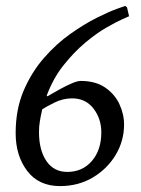

<svg xmlns="http://www.w3.org/2000/svg" viewBox="-20 -618 477 650"><path d="M417 -563Q417 -563 395.5 -553.5Q374 -544 340 -524.5Q306 -505 268 -473Q230 -441 195 -397Q160 -353 138 -294L141 -292Q141 -292 154.5 -300Q168 -308 186.5 -318Q205 -328 223.5 -336Q242 -344 253 -344Q303 -344 335.5 -322Q368 -300 384 -266Q400 -232 400 -196Q400 -141 371.5 -93.5Q343 -46 294 -17Q245 12 183 12Q111 12 72 -39.5Q33 -91 33 -167Q33 -248 60 -311Q87 -374 129 -422Q171 -470 218.5 -503.5Q266 -537 308 -558Q350 -579 377 -588.5Q404 -598 404 -598L410 -593ZM224 -285Q193 -285 164 -270.5Q135 -256 123 -248Q118 -226 115 -208Q112 -190 112 -171Q112 -110 137 -73Q162 -36 208 -36Q259 -36 291 -73Q323 -110 323 -170Q323 -216 296.5 -250.5Q270 -285 224 -285Z"/></svg>

Font: Alegreya
Style: Italic
Weight: 400
Italic angle: -7°
Designer: Juan Pablo del Peral
Foundry: Huerta Tipografica
Version: Version 2.009